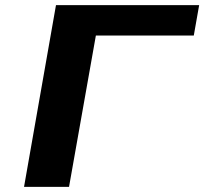

<svg xmlns="http://www.w3.org/2000/svg" viewBox="-20 -731 799 751"><path d="M738 -592 759 -711H199L74 0H250L355 -592Z"/></svg>

Font: Asimov
Style: XWidIt
Weight: 500
Designer: Google
Version: Version 2.000980; 2014